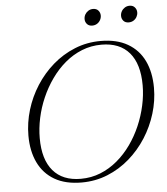

<svg xmlns="http://www.w3.org/2000/svg" viewBox="-59 -937 870 999"><g transform="rotate(-5 376.0 -437.0)"><path d="M129.5 -238.5Q129.5 -127 179.8 -68.2Q230 -9.5 324.5 -9.5Q379.5 -9.5 427.2 -28.8Q475 -48 515.5 -82Q556 -116 587.8 -160.8Q619.5 -205.5 641.5 -256.5Q663.5 -307.5 675.2 -361.2Q687 -415 687 -466.5Q687 -578 636.8 -636.8Q586.5 -695.5 491.5 -695.5Q437 -695.5 389 -676.2Q341 -657 300.8 -623Q260.5 -589 228.8 -544.2Q197 -499.5 174.8 -448.5Q152.5 -397.5 141 -343.8Q129.5 -290 129.5 -238.5ZM744.5 -448Q744.5 -380.5 724.2 -314.2Q704 -248 666.8 -189.8Q629.5 -131.5 577.8 -86.5Q526 -41.5 462.8 -15.8Q399.5 10 327.5 10Q243 10 186.2 -23Q129.5 -56 100.8 -116Q72 -176 72 -257Q72 -324.5 92 -390.8Q112 -457 149.2 -515.2Q186.5 -573.5 238.2 -618.5Q290 -663.5 353.5 -689.2Q417 -715 489 -715Q573 -715 630 -682Q687 -649 715.8 -589.2Q744.5 -529.5 744.5 -448ZM453 -798.5Q435.5 -798.5 425.8 -809.5Q416 -820.5 416 -835.5Q416 -848.5 422.2 -859.5Q428.5 -870.5 439.5 -877.5Q450.5 -884.5 464.5 -884.5Q482 -884.5 491.8 -873.2Q501.5 -862 501.5 -847Q501.5 -834.5 495.2 -823.2Q489 -812 478 -805.2Q467 -798.5 453 -798.5ZM643.5 -798.5Q626 -798.5 616.2 -809.5Q606.5 -820.5 606.5 -835.5Q606.5 -848.5 612.8 -859.5Q619 -870.5 630 -877.5Q641 -884.5 655 -884.5Q672.5 -884.5 682.2 -873.2Q692 -862 692 -847Q692 -834.5 685.8 -823.2Q679.5 -812 668.5 -805.2Q657.5 -798.5 643.5 -798.5Z"/></g></svg>

Font: Newsreader 60pt Light
Style: Italic
Weight: 300
Italic angle: -17°
Designer: Hugues Gentile
Foundry: Production Type
Version: Version 1.003